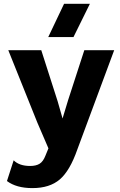

<svg xmlns="http://www.w3.org/2000/svg" viewBox="-20 -760 622 995"><path d="M380.9 14.2Q342.3 125 289.8 169.9Q237.3 214.8 147.9 214.8Q64.9 214.8 16.1 178.2L50.8 70.8Q80.1 100.1 136.2 100.1Q167 100.1 185.5 88.4Q204.1 76.7 215.8 45.9L231 8.8L173.8 -124L22.9 -500H193.8L278.8 -234.9L304.2 -146L333 -241.2L417 -500H571.8ZM230 -567.9 312 -740.2H445.8L360.8 -567.9Z"/></svg>

Font: Human Sans
Style: Bold
Weight: 700
Designer: Tim Radville
Foundry: Continuum
Version: Version 1.000;FEAKit 1.0